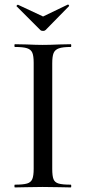

<svg xmlns="http://www.w3.org/2000/svg" viewBox="-20 -818 375 838"><path d="M289 -12Q291 -12 291 -6Q291 0 289 0Q258 0 239 -1L166 -2L96 -1Q78 0 45 0Q43 0 43 -6Q43 -12 45 -12Q81 -12 98 -17Q115 -22 121 -36.5Q127 -51 127 -81V-544Q127 -574 121 -588Q115 -602 98 -607.5Q81 -613 45 -613Q43 -613 43 -619Q43 -625 45 -625L96 -624Q140 -622 166 -622Q196 -622 240 -624L289 -625Q291 -625 291 -619Q291 -613 289 -613Q254 -613 237 -607Q220 -601 214 -586.5Q208 -572 208 -542V-81Q208 -50 213.5 -36Q219 -22 235.5 -17Q252 -12 289 -12ZM53 -790Q52 -790 52 -790.5Q52 -791 52 -791Q52 -793 54.5 -795.5Q57 -798 59 -797L168 -746L276 -798Q278 -799 280.5 -795.5Q283 -792 281 -791L179 -687Q175 -683 168 -683Q160 -683 156 -687Z"/></svg>

Font: Cormorant SC Medium
Style: Regular
Weight: 500
Designer: Christian Thalmann (Catharsis Fonts)
Version: Version 3.000